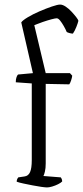

<svg xmlns="http://www.w3.org/2000/svg" viewBox="-20 -820 363 840"><path d="M186 0Q178 0 160.5 -2.5Q143 -5 122.5 -9Q102 -13 83 -17Q64 -21 53 -25Q53 -33 56 -38Q59 -43 60 -44L87 -48Q104 -50 111.5 -67Q119 -84 119 -119V-455L49 -460Q49 -474 52.5 -483Q56 -492 59 -494L124 -500L73 -722Q79 -731 101.5 -744.5Q124 -758 153 -770.5Q182 -783 207 -791.5Q232 -800 243 -800Q254 -800 267.5 -791Q281 -782 293 -769Q305 -756 313.5 -745Q322 -734 323 -729Q322 -724 319.5 -717Q317 -710 314 -702Q311 -694 307 -686.5Q303 -679 299 -673Q292 -673 283.5 -675.5Q275 -678 272 -680Q267 -692 259 -706Q251 -720 243 -730Q235 -740 228 -740Q222 -740 205 -735.5Q188 -731 167.5 -724Q147 -717 130 -710L180 -500H286L296 -489Q295 -480 291 -468Q287 -456 283 -451L180 -453V-105Q180 -84 176.5 -69.5Q173 -55 170 -50L246 -44Q247 -43 249.5 -38Q252 -33 252 -26Q246 -20 234 -14Q222 -8 208.5 -4Q195 0 186 0Z"/></svg>

Font: Texturina Medium 12pt Thin
Style: Regular
Weight: 250
Version: Version 1.002